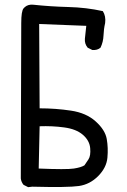

<svg xmlns="http://www.w3.org/2000/svg" viewBox="-20 -811 540 816"><path d="M99.6 -15.6 80.1 -25.4Q70.3 -37.1 68.4 -52.7L70.3 -712.9Q70.3 -763.7 80.1 -775.4L85.9 -781.2Q99.6 -793 121.1 -791Q193.4 -783.2 270 -781.2Q346.7 -779.3 417 -763.7Q430.7 -742.2 426.8 -712.9Q420.9 -687.5 419.9 -660.2Q418.9 -632.8 407.2 -608.4Q393.6 -596.7 372.1 -598.6L352.5 -608.4Q338.9 -625 340.8 -646.5L346.7 -701.2L146.5 -709L148.4 -350.6Q216.8 -350.6 281.7 -340.8Q346.7 -331.1 386.7 -294.9Q426.8 -258.8 433.6 -220.7Q440.4 -182.6 436.5 -140.6Q432.6 -98.6 397.5 -63Q362.3 -27.3 315.4 -20.5Q268.6 -13.7 117.2 -17.6ZM338.9 -108.4Q345.7 -118.2 356 -133.8Q366.2 -149.4 363.3 -181.6Q360.4 -213.9 332 -238.3Q303.7 -262.7 252.4 -269.5Q201.2 -276.4 148.4 -274.4L144.5 -94.7Q262.7 -89.8 293.9 -94.7Q325.2 -99.6 338.9 -108.4Z"/></svg>

Font: JasonHandwriting4
Style: Regular
Weight: 400
Version: Version 1.01.21